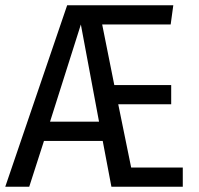

<svg xmlns="http://www.w3.org/2000/svg" viewBox="-31 -709 756 729"><path d="M467 -73H663V0H392L359 -174H136L80 0H-11L224 -689H627L617 -616H357L403 -386H619V-313H418ZM159 -247H345L276 -616Z"/></svg>

Font: Fira Sans Condensed
Style: Regular
Weight: 400
Width: 3
Designer: Carrois Corporate & Edenspiekermann AG
Foundry: Carrois Corporate GbR & Edenspiekermann AG
Version: Version 4.202;PS 004.202;hotconv 1.0.88;makeotf.lib2.5.64775